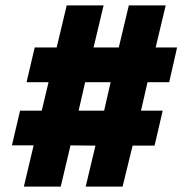

<svg xmlns="http://www.w3.org/2000/svg" viewBox="-20 -704 697 708"><path d="M68 -16 104 -168H24L54 -296H134L159 -401H78L108 -529H189L226 -684H362L325 -529H418L455 -684H591L554 -529H633L604 -401H524L500 -296H580L550 -167H469L432 -16H296L332 -167L240 -168L204 -16ZM270 -296H364L388 -401H294Z"/></svg>

Font: Geologica Black
Style: Regular
Weight: 900
Designer: Sindre Bremnes, Frode Helland
Foundry: Monokrom Skriftforlag AS
Version: Version 1.010;gftools[0.9.28]